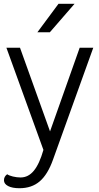

<svg xmlns="http://www.w3.org/2000/svg" viewBox="-20 -803 525 1017"><path d="M474 -550 261 42Q233 121 190.5 157.5Q148 194 83 194Q45 194 23 182.5Q1 171 1 152Q1 132 18 120Q28 127 48.5 132Q69 137 89 137Q130 137 159.5 101Q189 65 210 -9L14 -550H86L245 -107L402 -550ZM290 -783H375L244 -632H178Z"/></svg>

Font: Krub
Style: Regular
Weight: 400
Designer: Ekaluck Peanpanawate
Foundry: Cadson Demak Co.,Ltd.
Version: Version 1.000; ttfautohint (v1.6)